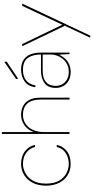

<svg xmlns="http://www.w3.org/2000/svg" viewBox="512 -1272 980 2045"><g transform="rotate(-90 1002.5 -250.0)"><path d="M278 12Q210 12 158 -20.5Q106 -53 76.5 -112Q47 -171 47 -251Q47 -333 78 -392.5Q109 -452 161.5 -484Q214 -516 278 -516Q360 -516 414 -474Q468 -432 481 -368H459Q445 -426 397 -461Q349 -496 279 -496Q226 -496 178 -469Q130 -442 99.5 -388Q69 -334 69 -251Q69 -164 100.5 -110.5Q132 -57 180.5 -32.5Q229 -8 279 -8Q345 -8 395.5 -41.5Q446 -75 459 -136H481Q469 -73 417 -30.5Q365 12 278 12Z M598 0V-720H618V-383Q644 -449 694 -482.5Q744 -516 801 -516Q853 -516 894.5 -495Q936 -474 960 -429Q984 -384 984 -313V0H964V-308Q964 -403 921.5 -449.5Q879 -496 801 -496Q749 -496 707.5 -469Q666 -442 642 -392Q618 -342 618 -271V0Z M1256 12Q1202 12 1164.5 -10Q1127 -32 1107.5 -68Q1088 -104 1088 -145Q1088 -229 1139.5 -266.5Q1191 -304 1277 -304H1444Q1444 -392 1407.5 -444Q1371 -496 1281 -496Q1212 -496 1169.5 -463.5Q1127 -431 1115 -364H1095Q1106 -442 1158.5 -479Q1211 -516 1281 -516Q1350 -516 1390 -487.5Q1430 -459 1447 -412Q1464 -365 1464 -307V0H1448L1443 -110Q1436 -98 1423.5 -78Q1411 -58 1389.5 -37Q1368 -16 1335 -2Q1302 12 1256 12ZM1258 -8Q1306 -8 1341 -26.5Q1376 -45 1399 -74Q1422 -103 1433 -135.5Q1444 -168 1444 -197V-286H1278Q1213 -286 1176 -267Q1139 -248 1124.5 -216.5Q1110 -185 1110 -145Q1110 -109 1127.5 -77.5Q1145 -46 1178 -27Q1211 -8 1258 -8ZM1186 -547 1183 -569 1365 -694 1369 -670Z M1623 220 1753 -56H1747L1532 -504H1555L1761 -76L1962 -504H1986L1645 220Z"/></g></svg>

Font: DM Sans Thin
Style: Regular
Weight: 100
Designer: Colophon Foundry, Jonny Pinhorn
Foundry: Colophon Foundry
Version: Version 4.004; ttfautohint (v1.8.4.7-5d5b)